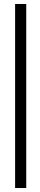

<svg xmlns="http://www.w3.org/2000/svg" viewBox="-20 -757 203 966"><path d="M112 -737V189H56V-737Z"/></svg>

Font: Fundamental  Brigade Scvhlank
Style: Regular
Weight: 100
Designer: Peter Wiegel, original typeface by Arno Drescher 1935
Foundry: Peter Wiegel
Version: Version 0.000 2012 initial release